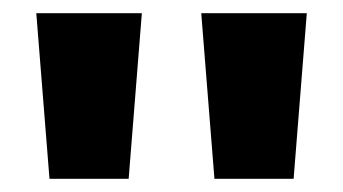

<svg xmlns="http://www.w3.org/2000/svg" viewBox="-20 -720 520 291"><path d="M55 -449H175L195 -700H35ZM305 -449H425L445 -700H285Z"/></svg>

Font: Space Cowgirl Black
Style: Regular
Weight: 900
Designer: Valery Marier
Foundry: Valery Marier
Version: Version 1.000;hotconv 1.0.109;makeotfexe 2.5.65596